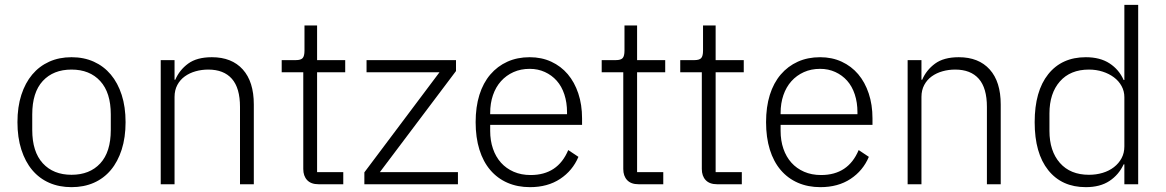

<svg xmlns="http://www.w3.org/2000/svg" viewBox="-20 -760 4808 792"><path d="M275 12Q224 12 183 -6Q142 -24 113 -58.5Q84 -93 68 -143Q52 -193 52 -256Q52 -319 68 -368.5Q84 -418 113 -452.5Q142 -487 183 -505.5Q224 -524 275 -524Q326 -524 367 -505.5Q408 -487 437 -452.5Q466 -418 482 -368.5Q498 -319 498 -256Q498 -193 482 -143Q466 -93 437 -58.5Q408 -24 367 -6Q326 12 275 12ZM275 -39Q350 -39 393.5 -86Q437 -133 437 -224V-288Q437 -378 393.5 -425.5Q350 -473 275 -473Q200 -473 156.5 -426Q113 -379 113 -288V-224Q113 -134 156.5 -86.5Q200 -39 275 -39Z M643 0V-512H700V-431H703Q720 -471 756 -497.5Q792 -524 854 -524Q936 -524 981.5 -473.5Q1027 -423 1027 -329V0H970V-319Q970 -397 936.5 -435Q903 -473 839 -473Q812 -473 787 -466Q762 -459 742.5 -445Q723 -431 711.5 -409.5Q700 -388 700 -360V0Z M1294 0Q1263 0 1247 -17Q1231 -34 1231 -63V-462H1142V-512H1200Q1221 -512 1228.5 -520.5Q1236 -529 1236 -551V-655H1288V-512H1404V-462H1288V-50H1396V0Z M1483 0V-49L1793 -462H1492V-512H1861V-467L1547 -50H1869V0Z M2166 12Q2115 12 2073.5 -6Q2032 -24 2002.5 -58.5Q1973 -93 1957.5 -143Q1942 -193 1942 -256Q1942 -319 1957.5 -368.5Q1973 -418 2002.5 -452.5Q2032 -487 2073 -505.5Q2114 -524 2165 -524Q2214 -524 2254 -505.5Q2294 -487 2322 -454Q2350 -421 2365.5 -374.5Q2381 -328 2381 -272V-245H2002V-220Q2002 -180 2013.5 -146.5Q2025 -113 2046.5 -89Q2068 -65 2099 -51.5Q2130 -38 2169 -38Q2281 -38 2324 -141L2366 -113Q2342 -56 2290.5 -22Q2239 12 2166 12ZM2165 -476Q2128 -476 2098 -462.5Q2068 -449 2046.5 -425Q2025 -401 2013.5 -367.5Q2002 -334 2002 -294V-289H2319V-297Q2319 -337 2308 -370.5Q2297 -404 2276.5 -427Q2256 -450 2227.5 -463Q2199 -476 2165 -476Z M2614 0Q2583 0 2567 -17Q2551 -34 2551 -63V-462H2462V-512H2520Q2541 -512 2548.5 -520.5Q2556 -529 2556 -551V-655H2608V-512H2724V-462H2608V-50H2716V0Z M2938 0Q2907 0 2891 -17Q2875 -34 2875 -63V-462H2786V-512H2844Q2865 -512 2872.5 -520.5Q2880 -529 2880 -551V-655H2932V-512H3048V-462H2932V-50H3040V0Z M3364 12Q3313 12 3271.5 -6Q3230 -24 3200.5 -58.5Q3171 -93 3155.5 -143Q3140 -193 3140 -256Q3140 -319 3155.5 -368.5Q3171 -418 3200.5 -452.5Q3230 -487 3271 -505.5Q3312 -524 3363 -524Q3412 -524 3452 -505.5Q3492 -487 3520 -454Q3548 -421 3563.5 -374.5Q3579 -328 3579 -272V-245H3200V-220Q3200 -180 3211.5 -146.5Q3223 -113 3244.5 -89Q3266 -65 3297 -51.5Q3328 -38 3367 -38Q3479 -38 3522 -141L3564 -113Q3540 -56 3488.5 -22Q3437 12 3364 12ZM3363 -476Q3326 -476 3296 -462.5Q3266 -449 3244.5 -425Q3223 -401 3211.5 -367.5Q3200 -334 3200 -294V-289H3517V-297Q3517 -337 3506 -370.5Q3495 -404 3474.5 -427Q3454 -450 3425.5 -463Q3397 -476 3363 -476Z M3724 0V-512H3781V-431H3784Q3801 -471 3837 -497.5Q3873 -524 3935 -524Q4017 -524 4062.5 -473.5Q4108 -423 4108 -329V0H4051V-319Q4051 -397 4017.5 -435Q3984 -473 3920 -473Q3893 -473 3868 -466Q3843 -459 3823.5 -445Q3804 -431 3792.5 -409.5Q3781 -388 3781 -360V0Z M4618 -82H4615Q4595 -39 4556.5 -13.5Q4518 12 4459 12Q4360 12 4304 -58Q4248 -128 4248 -256Q4248 -384 4304 -454Q4360 -524 4459 -524Q4518 -524 4557 -498.5Q4596 -473 4615 -430H4618V-740H4675V0H4618ZM4472 -39Q4502 -39 4528.5 -47Q4555 -55 4575 -70.5Q4595 -86 4606.5 -107.5Q4618 -129 4618 -156V-359Q4618 -384 4606.5 -405Q4595 -426 4575 -441Q4555 -456 4528.5 -464.5Q4502 -473 4472 -473Q4395 -473 4352 -424Q4309 -375 4309 -292V-220Q4309 -137 4352 -88Q4395 -39 4472 -39Z"/></svg>

Font: IBM Plex Sans Devanagari Light
Style: Regular
Weight: 300
Designer: Mike Abbink, Paul van der Laan, Pieter van Rosmalen, Erin McLaughlin
Foundry: Bold Monday
Version: Version 1.1